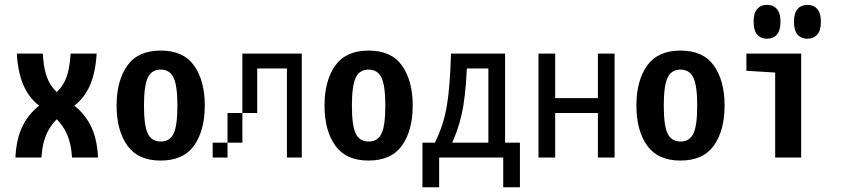

<svg xmlns="http://www.w3.org/2000/svg" viewBox="-20 -663 3540 808"><path d="M154.3 0H44.9Q48.8 -82 77.1 -136.7Q105.5 -191.4 159.2 -229.5L190.4 -252Q234.4 -283.2 253.4 -322.8Q272.5 -362.3 277.3 -437.5H386.7Q381.8 -349.6 353 -292Q324.2 -234.4 267.6 -201.2L245.1 -184.6Q201.2 -150.4 179.7 -106.9Q158.2 -63.5 154.3 0ZM50.8 -437.5H160.2Q163.1 -385.7 172.9 -352.5Q182.6 -319.3 200.2 -296.4Q217.8 -273.4 247.1 -252L278.3 -229.5Q332 -191.4 360.4 -136.7Q388.7 -82 392.6 0H283.2Q279.3 -63.5 257.8 -106.9Q236.3 -150.4 192.4 -184.6L169.9 -201.2Q113.3 -234.4 84.5 -292Q55.7 -349.6 50.8 -437.5Z M470.7 -218.8Q470.7 -323.2 515.6 -386.7Q560.5 -450.2 656.2 -450.2Q752 -450.2 796.9 -386.7Q841.8 -323.2 841.8 -218.8Q841.8 -114.3 796.9 -50.8Q752 12.7 656.2 12.7Q560.5 12.7 515.6 -50.8Q470.7 -114.3 470.7 -218.8ZM726.6 -218.7Q726.6 -302.7 710.3 -336.4Q694.1 -370.1 656.1 -370.1Q618.2 -370.1 602.1 -336.4Q585.9 -302.7 585.9 -218.7Q585.9 -133.8 602.2 -100.6Q618.4 -67.4 656.4 -67.4Q694.3 -67.4 710.4 -100.6Q726.6 -133.8 726.6 -218.7Z M1125 -437.5V-375H1062.5V-437.5ZM1062.5 -437.5V-375H1000V-437.5ZM1187.5 -437.5V-375H1125V-437.5ZM1250 -437.5V-375H1187.5V-437.5ZM1250 -375V-312.5H1187.5V-375ZM1250 -312.5V-250H1187.5V-312.5ZM1250 -250V-187.5H1187.5V-250ZM1250 -187.5V-125H1187.5V-187.5ZM1250 -125V-62.5H1187.5V-125ZM1250 -62.5V0H1187.5V-62.5ZM937.5 -62.5V0H875V-62.5ZM1000 -125V-62.5H937.5V-125ZM1062.5 -375V-312.5H1000V-375ZM1062.5 -312.5V-250H1000V-312.5ZM1062.5 -250V-187.5H1000V-250ZM1000 -187.5V-125H937.5V-187.5Z M1345.7 -218.8Q1345.7 -323.2 1390.6 -386.7Q1435.5 -450.2 1531.2 -450.2Q1627 -450.2 1671.9 -386.7Q1716.8 -323.2 1716.8 -218.8Q1716.8 -114.3 1671.9 -50.8Q1627 12.7 1531.2 12.7Q1435.5 12.7 1390.6 -50.8Q1345.7 -114.3 1345.7 -218.8ZM1601.6 -218.7Q1601.6 -302.7 1585.3 -336.4Q1569.1 -370.1 1531.1 -370.1Q1493.2 -370.1 1477.1 -336.4Q1460.9 -302.7 1460.9 -218.7Q1460.9 -133.8 1477.2 -100.6Q1493.4 -67.4 1531.4 -67.4Q1569.3 -67.4 1585.4 -100.6Q1601.6 -133.8 1601.6 -218.7Z M1882.8 -62.5H2035.2V-375H1906.2L1946.3 -437.5Q1944.3 -305.7 1930.2 -220.2Q1916 -134.8 1882.8 -62.5ZM2105.5 -62.5H2168V125H2097.7V0H1828.1V125H1757.8V-62.5H1810.5Q1847.7 -139.6 1860.8 -219.2Q1874 -298.8 1877.9 -437.5H2105.5Z M2496.1 0V-187.5H2316.4V0H2246.1V-437.5H2316.4V-250H2496.1V-437.5H2566.4V0Z M2658.2 -218.8Q2658.2 -323.2 2703.1 -386.7Q2748 -450.2 2843.8 -450.2Q2939.5 -450.2 2984.4 -386.7Q3029.3 -323.2 3029.3 -218.8Q3029.3 -114.3 2984.4 -50.8Q2939.5 12.7 2843.8 12.7Q2748 12.7 2703.1 -50.8Q2658.2 -114.3 2658.2 -218.8ZM2914.1 -218.7Q2914.1 -302.7 2897.8 -336.4Q2881.6 -370.1 2843.6 -370.1Q2805.7 -370.1 2789.6 -336.4Q2773.4 -302.7 2773.4 -218.7Q2773.4 -133.8 2789.7 -100.6Q2805.9 -67.4 2843.9 -67.4Q2881.8 -67.4 2897.9 -100.6Q2914.1 -133.8 2914.1 -218.7Z M3242.2 -357.7 3121.1 -365.2V-437.5H3351.6V0H3242.2ZM3151.4 -571.3Q3151.4 -607.4 3166.5 -625Q3181.6 -642.6 3208 -642.6Q3234.4 -642.6 3249.5 -625Q3264.6 -607.4 3264.6 -571.3Q3264.6 -535.2 3249.5 -517.6Q3234.4 -500 3208 -500Q3181.6 -500 3166.5 -517.6Q3151.4 -535.2 3151.4 -571.3ZM3321.3 -571.3Q3321.3 -607.4 3336.4 -625Q3351.6 -642.6 3377.9 -642.6Q3404.3 -642.6 3419.4 -625Q3434.6 -607.4 3434.6 -571.3Q3434.6 -535.2 3419.4 -517.6Q3404.3 -500 3377.9 -500Q3351.6 -500 3336.4 -517.6Q3321.3 -535.2 3321.3 -571.3Z"/></svg>

Font: Sudo Var
Style: Regular
Weight: 400
Monospace: yes
Designer: Jens Kutilek
Foundry: Jens Kutilek
Version: Version 0.065;FEAKit 1.0